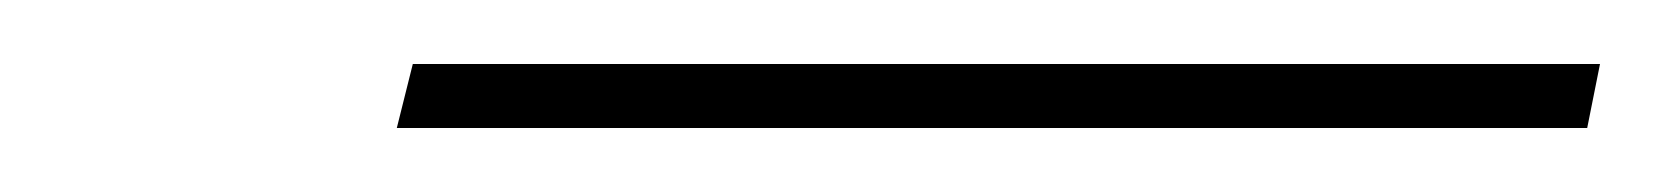

<svg xmlns="http://www.w3.org/2000/svg" viewBox="-20 -813 520 60"><path d="M104 -773 109 -793H480L476 -773Z"/></svg>

Font: Noto Serif Display ExtraCondensed Light
Style: Italic
Weight: 300
Width: 2
Italic angle: -12°
Designer: Monotype Design Team
Foundry: Monotype Imaging Inc.
Version: Version 2.009